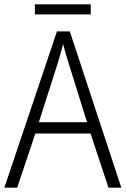

<svg xmlns="http://www.w3.org/2000/svg" viewBox="-20 -860 577 880"><path d="M396 -840H140V-794H396ZM477 0H536L300 -716H241L0 0H59L142 -248H395ZM297 -562 379 -300H158L242 -562C251 -590 261 -624 269 -658C277 -627 289 -587 297 -562Z"/></svg>

Font: Noto Sans Armenian SemiCondensed Light
Style: Regular
Weight: 300
Width: 4
Designer: Monotype Design Team
Foundry: Monotype Imaging Inc.
Version: Version 2.008